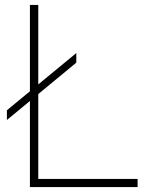

<svg xmlns="http://www.w3.org/2000/svg" viewBox="-20 -760 588 780"><path d="M101.5 0V-740H135.5V-33H539V0ZM8 -272.5V-312L290 -544.5V-505.5Z"/></svg>

Font: Encode Sans Semi Expanded Thin
Style: Regular
Weight: 100
Width: 6
Designer: Multiple Designers
Foundry: Impallari Type
Version: Version 3.000; ttfautohint (v1.8.3) -l 8 -r 50 -G 200 -x 14 